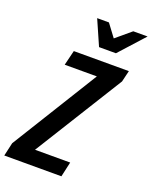

<svg xmlns="http://www.w3.org/2000/svg" viewBox="-181 -1042 898 1134"><g transform="rotate(20 267.5 -475.0)"><path d="M-10 0 9 -84 344 -626H142L165 -720H511L494 -649L149 -94H370L349 0ZM297 -793 228 -950H302L361 -871L455 -950H545L403 -793Z"/></g></svg>

Font: Instrument Sans Condensed SemiBold Italic
Style: Regular
Weight: 600
Width: 3
Italic angle: -13°
Designer: Rodrigo Fuenzalida
Foundry: fragTYPE
Version: Version 1.000; ttfautohint (v1.8.4.7-5d5b);gftools[0.9.28]